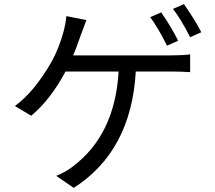

<svg xmlns="http://www.w3.org/2000/svg" viewBox="-20 -850 1040 929"><path d="M788 -629Q748 -710 707 -767L760 -790Q808 -721 842 -653ZM807 -582Q864 -582 900 -587V-501Q854 -504 807 -504H637Q615 -119 337 59L252 1Q298 -17 333 -45Q536 -198 554 -504H297Q224 -367 131 -290L52 -337Q145 -404 230 -552Q265 -616 286 -692Q298 -735 301 -772L398 -753Q384 -717 372 -683Q348 -614 334 -582ZM870 -830Q923 -755 954 -694L900 -670Q854 -760 817 -807Z"/></svg>

Font: 思源黑体R
Style: Regular
Weight: 400
Designer: Ryoko NISHIZUKA  (kana & ideographs); Paul D. Hunt (Latin, Greek & Cyrillic); Wenlong ZHANG  (bopomofo); Sandoll Communi
Foundry: Adobe Systems Incorporated
Version: Version 1.00 June 24, 2014, initial release